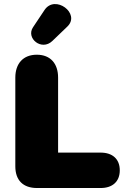

<svg xmlns="http://www.w3.org/2000/svg" viewBox="-20 -945 638 965"><path d="M166 0H486C545 0 582 -32 582 -89C582 -146 545 -178 486 -178H272V-555C272 -625 234 -670 165 -670C96 -670 57 -625 57 -555V-109C57 -39 96 0 166 0ZM243 -739 319 -812C386 -877 257 -974 204 -895L146 -808C109 -753 189 -687 243 -739Z"/></svg>

Font: SN Pro Black
Style: Regular
Weight: 900
Designer: Tobias Whetton
Foundry: Supernotes
Version: Version 1.001;Glyphs 3.2 (3249)